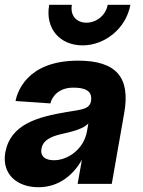

<svg xmlns="http://www.w3.org/2000/svg" viewBox="-21 -770 600 804"><path d="M140 14C227 14 287 -39 322 -101L304 0H447L499 -296C526 -446 466 -516 306 -516C86 -516 50 -377 44 -347L190 -337C197 -367 226 -403 286 -403C337 -403 360 -389 361 -360C362 -311 323 -312 258 -301C137 -280 23 -251 1 -131C-14 -41 50 14 140 14ZM153 -149C158 -179 187 -198 238 -209C296 -222 330 -233 349 -253L343 -219C330 -147 265 -99 205 -99C170 -99 146 -114 153 -149ZM185 -750C167 -650 230 -580 325 -580C417 -580 507 -650 525 -750H430C422 -705 382 -675 341 -675C299 -675 272 -705 280 -750Z"/></svg>

Font: Uncut Sans
Style: Bold Italic
Weight: 700
Italic angle: -10°
Designer: Kasper Nordkvist
Foundry: Uncut Type
Version: Version 1.111;FEAKit 1.0